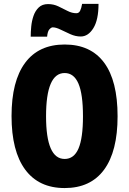

<svg xmlns="http://www.w3.org/2000/svg" viewBox="-20 -953 661 983"><path d="M582 -357.9Q582 -178.2 512.9 -84.2Q443.8 9.8 311 9.8Q178.7 9.8 108.9 -84.7Q39.1 -179.2 39.1 -358.9Q39.1 -537.6 108.6 -631.3Q178.2 -725.1 311 -725.1Q444.3 -725.1 513.2 -632.1Q582 -539.1 582 -357.9ZM215.8 -357.9Q215.8 -139.2 311 -139.2Q358.9 -139.2 381.8 -192.4Q404.8 -245.6 404.8 -357.9Q404.8 -471.2 381.6 -525.1Q358.4 -579.1 311 -579.1Q215.8 -579.1 215.8 -357.9ZM137.2 -765.1Q137.2 -788.6 139.9 -817.1Q142.6 -845.7 151.6 -871.8Q160.6 -897.9 178.5 -915Q196.3 -932.1 226.1 -932.1Q254.4 -932.1 278.8 -920.4Q303.2 -908.7 325.9 -897Q348.6 -885.3 371.1 -885.3Q383.8 -885.3 390.1 -897.7Q396.5 -910.2 400.4 -933.1H484.4Q484.4 -851.6 458 -808.8Q431.6 -766.1 393.1 -766.1Q367.2 -766.1 340.6 -777.8Q314 -789.6 290.3 -801.3Q266.6 -813 250 -813Q242.2 -813 232.9 -802.7Q223.6 -792.5 221.2 -765.1Z"/></svg>

Font: Open Sans Condensed ExtraBold
Style: Regular
Weight: 800
Width: 3
Designer: Monotype Design Team
Foundry: Monotype Imaging Inc.
Version: Version 3.000; ttfautohint (v1.8.4)